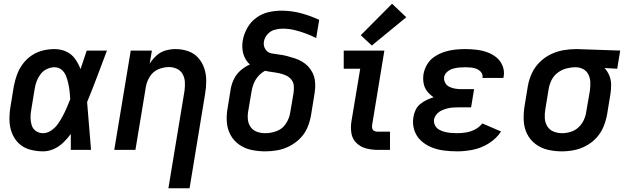

<svg xmlns="http://www.w3.org/2000/svg" viewBox="-20 -800 3352 1025"><path d="M210 8Q239 8 267 -4.5Q295 -17 317.5 -38.5Q340 -60 358 -85Q358 -43 358 0H466Q460 -64 455.5 -127.5Q451 -191 445 -255Q473 -323 499 -392Q525 -461 551 -530H443Q427 -480 410 -431Q399 -460 381 -485.5Q363 -511 334 -524.5Q305 -538 271 -538Q240 -538 209 -530.5Q178 -523 150 -504.5Q122 -486 102 -459Q82 -432 71 -402Q60 -372 54 -341L36 -231Q30 -195 30.5 -159Q31 -123 43.5 -90.5Q56 -58 80.5 -34.5Q105 -11 139.5 -1.5Q174 8 210 8ZM210 -89Q189 -89 172 -100.5Q155 -112 149 -132Q143 -152 143 -173Q143 -194 147 -215L165 -325Q168 -346 175.5 -366Q183 -386 196.5 -404Q210 -422 230.5 -431.5Q251 -441 271 -441Q293 -441 309 -427.5Q325 -414 332.5 -394.5Q340 -375 344.5 -354.5Q349 -334 351.5 -313Q354 -292 355 -270Q346 -248 336.5 -225.5Q327 -203 315.5 -181.5Q304 -160 290 -139.5Q276 -119 254.5 -104Q233 -89 210 -89Z M879 205H992L1075 -299Q1081 -334 1081 -369Q1081 -404 1070.5 -435.5Q1060 -467 1038 -491.5Q1016 -516 984 -527Q952 -538 917 -538Q891 -538 864 -530.5Q837 -523 815.5 -503.5Q794 -484 779 -460L791 -530H678L590 0H703L759 -338Q764 -366 780.5 -392Q797 -418 825 -430Q853 -442 881 -442Q905 -442 925 -432.5Q945 -423 955.5 -403.5Q966 -384 967 -361Q968 -338 965 -315Z M1397 8Q1429 8 1462 2Q1495 -4 1526 -20Q1557 -36 1582 -61Q1607 -86 1620.5 -117.5Q1634 -149 1640 -182L1657 -287Q1661 -309 1662.5 -331Q1664 -353 1660.5 -374Q1657 -395 1647.5 -413.5Q1638 -432 1624 -446.5Q1610 -461 1592 -471.5Q1574 -482 1554 -488.5Q1534 -495 1513.5 -500.5Q1493 -506 1472 -508.5Q1451 -511 1429.5 -515Q1408 -519 1396.5 -537.5Q1385 -556 1389 -578Q1392 -599 1408 -617Q1424 -635 1446 -641Q1468 -647 1489 -647Q1522 -647 1552.5 -639.5Q1583 -632 1611.5 -621.5Q1640 -611 1668 -597L1684 -694Q1637 -716 1586.5 -729.5Q1536 -743 1482 -743Q1448 -743 1413 -735Q1378 -727 1348 -705Q1318 -683 1300 -650.5Q1282 -618 1276 -584Q1272 -560 1274.5 -536.5Q1277 -513 1287 -492Q1297 -471 1314 -456Q1288 -444 1265.5 -425Q1243 -406 1230 -380Q1217 -354 1212 -327L1195 -222Q1188 -184 1191 -147Q1194 -110 1211 -79Q1228 -48 1257.5 -27.5Q1287 -7 1323 0.5Q1359 8 1397 8ZM1397 -89Q1374 -89 1353 -96Q1332 -103 1319 -120.5Q1306 -138 1303.5 -160.5Q1301 -183 1305 -206L1323 -312Q1326 -333 1334.5 -354Q1343 -375 1358.5 -393Q1374 -411 1395 -422Q1413 -418 1432.5 -415.5Q1452 -413 1470.5 -409Q1489 -405 1506 -397.5Q1523 -390 1535 -375.5Q1547 -361 1548.5 -342Q1550 -323 1547 -303L1529 -197Q1524 -167 1506 -139.5Q1488 -112 1457.5 -100.5Q1427 -89 1397 -89Z M1995 0H2062V-97H1995Q1985 -97 1977 -101.5Q1969 -106 1967 -115.5Q1965 -125 1967 -135L2032 -530H1815V-433H1903L1856 -151Q1851 -119 1856 -88.5Q1861 -58 1882.5 -37Q1904 -16 1933.5 -8Q1963 0 1995 0ZM1965 -557 2149 -708 2073 -780 1906 -612Z M2421 8Q2463 8 2506.5 -1Q2550 -10 2590 -35Q2630 -60 2655 -98L2555 -141Q2539 -121 2516 -109Q2493 -97 2468.5 -93Q2444 -89 2421 -89Q2404 -89 2387 -90.5Q2370 -92 2354 -96Q2338 -100 2324 -108Q2310 -116 2302.5 -130.5Q2295 -145 2297 -162Q2300 -177 2311 -190Q2322 -203 2337 -210Q2352 -217 2367.5 -221Q2383 -225 2398.5 -226Q2414 -227 2429 -227H2495L2511 -324H2445Q2428 -324 2411.5 -326.5Q2395 -329 2380 -336Q2365 -343 2357 -357.5Q2349 -372 2351 -389Q2354 -405 2368 -417Q2382 -429 2398.5 -433.5Q2415 -438 2431 -439.5Q2447 -441 2463 -441Q2479 -441 2494.5 -439.5Q2510 -438 2524 -432.5Q2538 -427 2548 -415Q2558 -403 2556 -387Q2556 -386 2555 -384H2667Q2668 -388 2669 -392Q2674 -422 2662.5 -449.5Q2651 -477 2629 -494.5Q2607 -512 2580 -521.5Q2553 -531 2523.5 -534.5Q2494 -538 2463 -538Q2436 -538 2408.5 -535Q2381 -532 2354 -523.5Q2327 -515 2302 -499Q2277 -483 2261.5 -458Q2246 -433 2241 -405Q2237 -380 2241.5 -355.5Q2246 -331 2260.5 -312.5Q2275 -294 2295 -281Q2276 -275 2258 -266.5Q2240 -258 2223.5 -244.5Q2207 -231 2198.5 -212.5Q2190 -194 2187 -175Q2181 -139 2191.5 -106Q2202 -73 2226.5 -50Q2251 -27 2282.5 -14Q2314 -1 2349.5 3.5Q2385 8 2421 8Z M2979 8Q3012 8 3045 1.5Q3078 -5 3109.5 -22Q3141 -39 3165 -65.5Q3189 -92 3202 -124Q3215 -156 3221 -189L3239 -299Q3243 -325 3242.5 -350Q3242 -375 3232.5 -397.5Q3223 -420 3207 -437L3275 -433L3291 -530L3058 -538H3057Q3023 -538 2988 -532Q2953 -526 2920 -510Q2887 -494 2860.5 -467.5Q2834 -441 2819 -408Q2804 -375 2798 -341L2780 -231Q2774 -193 2776 -155Q2778 -117 2794 -85Q2810 -53 2839 -31Q2868 -9 2904.5 -0.5Q2941 8 2979 8ZM2981 -89Q2957 -89 2935.5 -97.5Q2914 -106 2902 -125.5Q2890 -145 2888.5 -168Q2887 -191 2891 -215L2909 -325Q2913 -349 2924.5 -372.5Q2936 -396 2957.5 -412Q2979 -428 3003.5 -434.5Q3028 -441 3052 -441Q3075 -441 3093.5 -431Q3112 -421 3121.5 -401.5Q3131 -382 3131.5 -359.5Q3132 -337 3129 -315L3110 -205Q3107 -182 3097 -160Q3087 -138 3068.5 -120.5Q3050 -103 3026.5 -96Q3003 -89 2981 -89Z"/></svg>

Font: Iosevka Sparkle Semibold
Style: Italic
Weight: 600
Italic angle: -9°
Designer: Belleve Invis
Foundry: Belleve Invis
Version: Version 4.5.0; ttfautohint (v1.8.3)